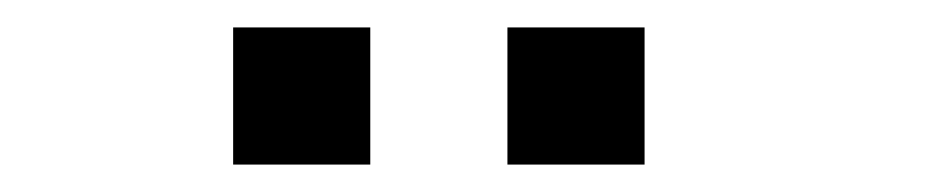

<svg xmlns="http://www.w3.org/2000/svg" viewBox="-20 -770 690 140"><path d="M150 -750H250V-650H150ZM350 -750H450V-650H350Z"/></svg>

Font: B612 Mono
Style: Regular
Weight: 400
Version: Version 1.005